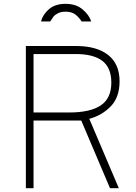

<svg xmlns="http://www.w3.org/2000/svg" viewBox="-20 -982 709 1002"><path d="M554 0 404 -353H155V0H115V-742H376Q485 -742 544.5 -695Q604 -648 604 -558Q604 -474 557.5 -426.5Q511 -379 446 -362L600 0ZM561 -551Q561 -628 514.5 -664Q468 -700 375 -700H155V-395H341Q451 -395 506 -432Q561 -469 561 -551ZM406 -870Q392 -892 373 -906.5Q354 -921 322 -921Q298 -921 282 -912.5Q266 -904 260 -896.5Q254 -889 242 -870H194Q203 -906 235.5 -934Q268 -962 322 -962Q377 -962 411.5 -932.5Q446 -903 456 -870Z"/></svg>

Font: Morrison Thin
Style: Regular
Weight: 100
Designer: Pablo Impallari, Rodrigo Fuenzalida (Modified by Dan O. Williams)
Version: Version 0.03;June 6, 2019;FontCreator 11.5.0.2425 64-bit; tt